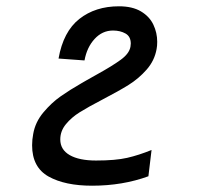

<svg xmlns="http://www.w3.org/2000/svg" viewBox="-20 -581 640 610"><path d="M82 -119.5Q82 -137.5 85.5 -155.5Q92 -193 117.8 -223.8Q143.5 -254.5 172.8 -275Q202 -295.5 239.5 -317L256 -326.5L288 -344.5Q336 -371 363.2 -390.8Q390.5 -410.5 394.5 -432.5Q395 -437.5 395.5 -442.5Q395.5 -465 378.8 -474.5Q362 -484 339 -484Q305 -484 280.5 -457.2Q256 -430.5 248.5 -389L166 -395Q181 -480.5 232 -520.8Q283 -561 358 -561Q400.5 -561 427.8 -544.8Q455 -528.5 467.2 -502.8Q479.5 -477 479.5 -448Q479.5 -435 477.5 -425Q471 -388.5 446 -360Q421 -331.5 389 -311.5Q357 -291.5 306 -265Q260 -241 233.5 -224.5Q207 -208 189.2 -186.2Q171.5 -164.5 171.5 -138Q171.5 -105.5 201.5 -88.2Q231.5 -71 285 -71Q347 -71 384 -79.5Q421 -88 461.5 -104.5L451.5 -21Q369.5 9 272.5 9Q186.5 9 134.2 -20.2Q82 -49.5 82 -119.5Z"/></svg>

Font: JuliaMono
Style: Italic
Weight: 400
Italic angle: -9°
Monospace: yes
Designer: cormullion
Foundry: corm
Version: Version 0.057; ttfautohint (v1.8.4)